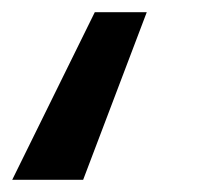

<svg xmlns="http://www.w3.org/2000/svg" viewBox="-32 -160 322 314"><path d="M104 134H-12L123 -140H208Z"/></svg>

Font: Fira Sans Compressed SemiBold
Style: Italic
Weight: 600
Width: 1
Italic angle: -8°
Designer: bBox Type GmbH & Carrois Corporate GbR & Edenspiekermann AG
Foundry: bBox Type GmbH & Carrois Corporate GbR & Edenspiekermann AG
Version: Version 4.301